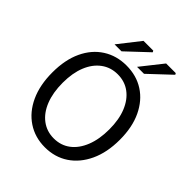

<svg xmlns="http://www.w3.org/2000/svg" viewBox="-233 -979 1129 1129"><g transform="rotate(45 332.0 -414.5)"><path d="M332 12Q250 12 186.5 -30Q123 -72 87.5 -149Q52 -226 52 -331Q52 -436 87.5 -511.5Q123 -587 186.5 -627.5Q250 -668 332 -668Q415 -668 478 -627.5Q541 -587 577 -511.5Q613 -436 613 -331Q613 -226 577 -149Q541 -72 478 -30Q415 12 332 12ZM332 -62Q391 -62 434.5 -95Q478 -128 502 -188.5Q526 -249 526 -331Q526 -412 502 -471Q478 -530 434.5 -562.5Q391 -595 332 -595Q274 -595 230 -562.5Q186 -530 162 -471Q138 -412 138 -331Q138 -249 162 -188.5Q186 -128 230 -95Q274 -62 332 -62ZM194 -706 300 -841H381L386 -832L252 -706ZM381 -706 488 -841H568L573 -832L439 -706Z"/></g></svg>

Font: Source Sans 3 ExtraLight
Style: Regular
Weight: 400
Version: Version 3.052;hotconv 1.1.0;makeotfexe 2.6.0